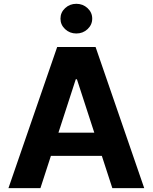

<svg xmlns="http://www.w3.org/2000/svg" viewBox="-20 -970 787 990"><path d="M188.5 0H23.6L274.8 -727.5H472.9L723.6 0H559.2L376.6 -561.3H370.7ZM178.7 -285.9H567.8V-166.2H178.7ZM373.6 -797.3Q339.8 -797.3 315.8 -819.7Q291.8 -842.1 291.8 -873.8Q291.8 -905.8 315.8 -928.1Q339.8 -950.4 373.6 -950.4Q407.4 -950.4 431.4 -928.1Q455.5 -905.8 455.5 -874Q455.5 -842.2 431.4 -819.7Q407.4 -797.3 373.6 -797.3Z"/></svg>

Font: Inter
Style: Regular
Weight: 400
Designer: Rasmus Andersson
Foundry: rsms
Version: Version 4.000;git-8c9346024